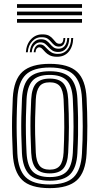

<svg xmlns="http://www.w3.org/2000/svg" viewBox="-20 -926 494 954"><path d="M227.2 8.8Q131.2 8.8 89.8 -32Q48.2 -72.8 43.5 -162Q41.2 -208.8 40.2 -253.2Q39.2 -297.8 40.1 -343.2Q41 -388.8 43.5 -438.5Q48.5 -530.8 92 -569.8Q135.5 -608.8 227.2 -608.8Q320.8 -608.8 363.1 -569.1Q405.5 -529.5 410.2 -438.2Q413.8 -368 414 -300.5Q414.2 -233 410.2 -162Q405 -69.5 361.9 -30.4Q318.8 8.8 227.2 8.8ZM227.2 -9.5Q309 -9.5 345.9 -45.6Q382.8 -81.8 387.2 -163.2Q391.2 -232.8 391.1 -297.9Q391 -363 387.2 -437Q383.2 -518 346.6 -554.2Q310 -590.5 227.2 -590.5Q145.5 -590.5 108.2 -554.9Q71 -519.2 66.2 -437Q63.5 -383.8 62.9 -338.6Q62.2 -293.5 63.2 -251.1Q64.2 -208.8 66.2 -163.2Q70.5 -82.2 107.2 -45.9Q144 -9.5 227.2 -9.5ZM227.2 -28Q155 -28 124 -60.8Q93 -93.5 89 -165Q86.8 -212 85.9 -255.4Q85 -298.8 85.9 -342.8Q86.8 -386.8 89.2 -435.8Q93.2 -509.5 125.6 -540.8Q158 -572 227.2 -572Q297.5 -572 329.1 -540.1Q360.8 -508.2 364.5 -436.2Q367 -386.2 367.8 -342.2Q368.5 -298.2 367.8 -255.2Q367 -212.2 364.5 -164.5Q360.5 -92.8 329.1 -60.4Q297.8 -28 227.2 -28ZM227.2 -46.2Q285.2 -46.2 311.6 -74.1Q338 -102 341.8 -166.8Q345.2 -232 345.4 -295.1Q345.5 -358.2 341.8 -434Q338.5 -499.2 311.4 -526.5Q284.2 -553.8 227.2 -553.8Q167.2 -553.8 141.4 -525Q115.5 -496.2 112 -433.8Q109.8 -389.2 108.9 -346.5Q108 -303.8 108.8 -259.5Q109.5 -215.2 112 -165.8Q115.5 -102 142.1 -74.1Q168.8 -46.2 227.2 -46.2ZM227.2 -64.5Q180.8 -64.5 159.2 -88.2Q137.8 -112 135 -166.5Q132.8 -214 131.8 -257Q130.8 -300 131.6 -343.1Q132.5 -386.2 135 -433Q138 -488.8 159.9 -512.1Q181.8 -535.5 227.2 -535.5Q273.5 -535.5 294.8 -511.8Q316 -488 318.8 -433.2Q322.5 -356.8 322.4 -294.1Q322.2 -231.5 318.8 -167.5Q315.8 -112.5 294.5 -88.5Q273.2 -64.5 227.2 -64.5ZM227.2 -83Q261.8 -83 277.6 -103Q293.5 -123 296 -168.5Q299 -231.5 299.4 -292.5Q299.8 -353.5 296 -432.2Q293.8 -476.8 278 -496.9Q262.2 -517 227.2 -517Q191.2 -517 175.8 -496.4Q160.2 -475.8 157.8 -432Q155.5 -383.8 154.6 -341.8Q153.8 -299.8 154.6 -257.8Q155.5 -215.8 157.8 -167.5Q160.2 -123.5 176.1 -103.2Q192 -83 227.2 -83ZM108.5 -666.2Q111.2 -707.5 135.1 -732.1Q159 -756.8 195 -755.2Q214.5 -754.5 225.6 -747.5Q236.8 -740.5 243.9 -731.6Q251 -722.8 257.6 -715.9Q264.2 -709 274.8 -708.5Q285 -708 289.9 -715.2Q294.8 -722.5 295.5 -737.2H304.5Q303.8 -716 295.9 -705.1Q288 -694.2 271.8 -694.5Q258.2 -695 250 -701.8Q241.8 -708.5 234.6 -717.2Q227.5 -726 217.8 -733.1Q208 -740.2 191.2 -741Q161.5 -743 140.9 -721.8Q120.2 -700.5 118 -666.2ZM128 -666.2Q130.2 -698 146.6 -715.2Q163 -732.5 186.8 -731Q202.5 -730.2 212 -723.2Q221.5 -716.2 228.9 -707.2Q236.2 -698.2 245.2 -691.4Q254.2 -684.5 269 -684Q289 -683.2 301 -697.1Q313 -711 314.2 -737.2H324.2Q323.2 -703.5 308.2 -685.1Q293.2 -666.8 267.2 -667.8Q250.5 -668.2 240 -675.2Q229.5 -682.2 221.5 -691.4Q213.5 -700.5 205 -707.6Q196.5 -714.8 183.5 -715.5Q165 -716.8 152 -702.9Q139 -689 137.8 -666.2ZM147.5 -666.2Q149 -685 158.4 -695.8Q167.8 -706.5 181.2 -705.2Q192 -704.5 199.9 -697.6Q207.8 -690.8 215.9 -681.8Q224 -672.8 235.4 -665.9Q246.8 -659 264.2 -658.2Q295.2 -657 314.2 -678.8Q333.2 -700.5 333.8 -737.2H343.8Q342.5 -692.8 320.4 -667.8Q298.2 -642.8 260.2 -644Q239.8 -644.5 226.6 -651.4Q213.5 -658.2 205.2 -667Q197 -675.8 190.6 -682.8Q184.2 -689.8 177.2 -690.8Q169.8 -692 163.4 -685.5Q157 -679 156.8 -666.2ZM64.5 -887V-905.5H387.5V-887ZM64.5 -813V-831.5H387.5V-813ZM64.5 -850V-868.5H387.5V-850Z"/></svg>

Font: Big Shoulders Inline Text Thin
Style: Bold
Weight: 700
Version: Version 2.002